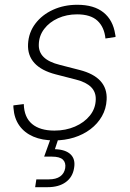

<svg xmlns="http://www.w3.org/2000/svg" viewBox="-20 -568 537 792"><path d="M204.1 11.2Q153.8 11.2 117.2 -4.6Q80.6 -20.5 59.6 -50.3Q38.6 -80.1 35.6 -122.1Q35.2 -126.5 35.2 -127.4Q35.2 -128.4 35.2 -133.3L78.1 -138.7Q79.6 -84 112.3 -56.6Q145 -29.3 204.6 -29.3Q251 -29.3 289.3 -45.9Q327.6 -62.5 350.8 -91.3Q374 -120.1 375 -157.2Q376 -188.5 355.7 -208.7Q335.4 -229 293.5 -239.7L210 -261.2Q150.9 -276.4 122.1 -307.9Q93.3 -339.4 95.7 -386.2Q98.1 -434.1 126 -470.7Q153.8 -507.3 199 -527.8Q244.1 -548.3 298.8 -548.3Q367.7 -548.3 407 -516.6Q446.3 -484.9 455.1 -426.8Q456.1 -423.3 456.3 -421.4Q456.5 -419.4 456.5 -415.5L415 -409.2Q410.2 -456.5 381.8 -482.7Q353.5 -508.8 297.9 -508.8Q254.9 -508.8 219.2 -492.7Q183.6 -476.6 162.4 -448.7Q141.1 -420.9 140.1 -385.3Q138.7 -353.5 160.2 -332.5Q181.6 -311.5 227.1 -300.3L308.6 -279.3Q366.2 -264.6 394.3 -233.9Q422.4 -203.1 419.9 -156.7Q418 -119.1 400.4 -88.4Q382.8 -57.6 353.3 -35.2Q323.7 -12.7 285.4 -0.7Q247.1 11.2 204.1 11.2ZM125 204.1 129.9 171.9H181.2Q210.9 171.9 228 159.9Q245.1 147.9 249 125.5Q252.4 103 239.5 90.6Q226.6 78.1 194.3 78.1H162.1L195.3 -14.2H222.2V0L206.5 47.4Q250.5 48.8 271.2 68.8Q292 88.9 285.6 125Q279.8 162.6 251.2 183.3Q222.7 204.1 176.3 204.1Z"/></svg>

Font: Inter 17pt ExtraLight
Style: Italic
Weight: 250
Italic angle: -9.3988°
Version: Version 4.001;git-66647c0bb